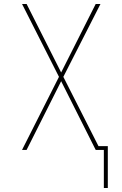

<svg xmlns="http://www.w3.org/2000/svg" viewBox="-20 -755 616 967"><path d="M503 192H523V-19H476L299 -368L486 -735H462L288 -390L114 -735H91L277 -368L91 0H114L288 -346L462 0H503Z"/></svg>

Font: Iosevka Sparkle Thin
Style: Regular
Weight: 100
Designer: Belleve Invis
Foundry: Belleve Invis
Version: Version 4.5.0; ttfautohint (v1.8.3)